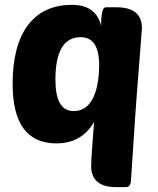

<svg xmlns="http://www.w3.org/2000/svg" viewBox="-20 -580 649 790"><path d="M396 -474Q396 -550 415 -550H460Q564 -550 564 -464Q564 -457 553 -321Q537 -127 519 161Q518 190 498 190H459Q355 190 355 103Q355 73 367 -78Q316 10 212 10Q32 10 32 -235Q32 -394 96 -478Q159 -560 276 -560Q375 -560 396 -474ZM208 -252Q208 -123 283 -123Q346 -123 372 -199Q388 -246 388 -311Q388 -427 312 -427Q208 -427 208 -252Z"/></svg>

Font: PoetsenOne
Style: Regular
Weight: 400
Designer: Rodrigo Fuenzalida, Pablo Impallari
Foundry: Pablo Impallari, Rodrigo Fuenzalida
Version: Version 1.000